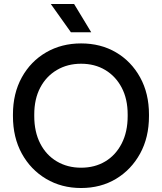

<svg xmlns="http://www.w3.org/2000/svg" viewBox="-20 -931 813 964"><path d="M387 13Q289 13 211.5 -33Q134 -79 89.5 -160Q45 -241 45 -348V-356Q45 -462 89.5 -542.5Q134 -623 211.5 -668Q289 -713 387 -713Q486 -713 562.5 -668Q639 -623 683.5 -542.5Q728 -462 728 -356V-348Q728 -241 683.5 -160Q639 -79 562.5 -33Q486 13 387 13ZM387 -89Q456 -89 508.5 -120.5Q561 -152 591 -210.5Q621 -269 621 -348V-356Q621 -434 591 -491Q561 -548 508.5 -579.5Q456 -611 387 -611Q319 -611 265.5 -579.5Q212 -548 182 -491Q152 -434 152 -356V-348Q152 -269 182 -210.5Q212 -152 265.5 -120.5Q319 -89 387 -89ZM336 -769 235 -911H352L438 -769Z"/></svg>

Font: SUSE Thin Medium
Style: Regular
Weight: 500
Version: Version 1.000